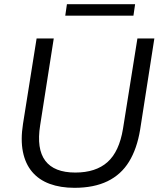

<svg xmlns="http://www.w3.org/2000/svg" viewBox="-20 -889 768 918"><path d="M336 9Q269 9 217.5 -10Q166 -29 133.5 -67.5Q101 -106 89.5 -163.5Q78 -221 90 -297L155 -705H237L172 -290Q154 -177 196.5 -120.5Q239 -64 340 -64Q438 -64 494 -114Q550 -164 568 -273L637 -705H718L650 -269Q635 -178 597 -116Q559 -54 494 -22.5Q429 9 336 9ZM292 -814 300 -869H626L618 -814Z"/></svg>

Font: Nunito Sans 12pt
Style: Italic
Weight: 400
Italic angle: -9°
Designer: Vernon Adams
Foundry: Vernon Adams
Version: Version 3.101;gftools[0.9.27]